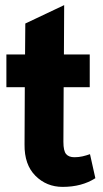

<svg xmlns="http://www.w3.org/2000/svg" viewBox="-20 -719 403 751"><path d="M353 -22Q300 12 225 12Q162 12 118.5 -31.5Q75 -75 76 -154L77 -378H5V-506H78L79 -627L231 -699L230 -506H331V-378H229L228 -164Q228 -129 238.5 -116.5Q249 -104 271 -104Q288 -104 303 -107.5Q318 -111 332 -116Z"/></svg>

Font: Arvo
Style: Bold
Weight: 700
Designer: Anton Koovit (Cyrillic Expansion: Cyreal)
Foundry: Anton Koovit, Yassin Baggar
Version: Version 3.000